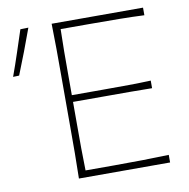

<svg xmlns="http://www.w3.org/2000/svg" viewBox="-126 -792 857 871"><g transform="rotate(-10 302.5 -357.0)"><path d="M168 0Q169.5 -61 169.8 -117Q170 -173 170 -238V-475Q170 -540.5 169.8 -596.5Q169.5 -652.5 168 -713H589V-678Q536 -680.5 475.2 -681.2Q414.5 -682 332 -682H204Q202.5 -630 202.2 -579.8Q202 -529.5 202 -472V-378H341Q413 -378 465.2 -378.5Q517.5 -379 566 -381V-346Q514.5 -347 462.5 -347Q410.5 -347 340 -347H202V-242Q202 -184 202.2 -133.8Q202.5 -83.5 204 -31H336Q406 -31 468.2 -32Q530.5 -33 588 -35V0ZM-46 -506Q-27 -558 -10 -609.8Q7 -661.5 24 -713L61 -714Q42 -661.5 22.5 -610.2Q3 -559 -18 -507Z"/></g></svg>

Font: Commissioner Flair Thin
Style: Regular
Weight: 100
Designer: Kostas Bartsokas
Foundry: Kostas Bartsokas
Version: Version 1.000; ttfautohint (v1.8.3)